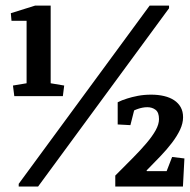

<svg xmlns="http://www.w3.org/2000/svg" viewBox="-20 -681 694 701"><path d="M27.3 -368.7 77.1 -377V-605H22L19.5 -632.8L108.4 -660.6H165V-377L214.4 -368.7L209.5 -330.1H32.2ZM526.4 -660.6H597.2V-650.9L119.1 0H48.3V-9.8ZM560.5 -246.1Q560.5 -270.5 548.1 -280Q535.6 -289.6 518.1 -289.6Q508.3 -289.6 499.8 -287.8Q491.2 -286.1 484.4 -283.7Q476.6 -281.2 469.7 -277.8L456.1 -224.1L409.7 -226.6V-307.6Q424.8 -315.4 444.3 -321.3Q460.9 -326.7 483.4 -331.1Q505.9 -335.4 532.2 -335.4Q557.6 -335.4 579.1 -330.3Q600.6 -325.2 616 -314.9Q631.3 -304.7 639.9 -289.3Q648.4 -273.9 648.4 -252.9Q648.4 -231 637.5 -207.5Q626.5 -184.1 607.9 -159.7Q589.4 -135.3 565.2 -110.1Q541 -85 515.1 -58.6L516.1 -56.2H588.4L608.4 -107.9L653.3 -102.5L647.9 0H400.9V-40Q435.1 -74.2 464.4 -103.8Q493.7 -133.3 515.1 -158.7Q536.6 -184.1 548.6 -205.8Q560.5 -227.5 560.5 -246.1Z"/></svg>

Font: Noticia Text
Style: Bold
Weight: 700
Designer: JM Sole
Foundry: JM Sole
Version: Version 1.003